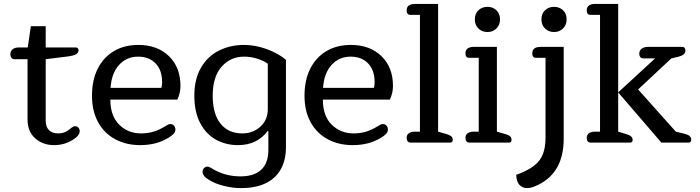

<svg xmlns="http://www.w3.org/2000/svg" viewBox="-20 -730 3582 983"><path d="M121 -118V-427H53Q44 -427 38.5 -434Q33 -441 33 -452Q33 -468 44.5 -477.5Q56 -487 76 -487H122L138 -596H214V-487H368Q374 -487 378 -483.5Q382 -480 382 -473Q382 -460 371 -453Q360 -446 335 -442L215 -427H214V-112Q214 -80 231 -63.5Q248 -47 277 -47Q296 -47 311 -53Q326 -59 341 -72Q355 -84 364 -84Q374 -84 381 -77Q388 -70 388 -58Q388 -48 379.5 -36.5Q371 -25 354 -15Q311 13 257 13Q199 13 160 -22Q121 -57 121 -118Z M451 -240Q451 -320 480.5 -378.5Q510 -437 563.5 -468.5Q617 -500 688 -500Q786 -500 845 -442.5Q904 -385 904 -290Q904 -254 888 -220H545Q545 -136 590.5 -91.5Q636 -47 702 -47Q738 -47 768 -56.5Q798 -66 828 -85Q843 -95 852 -95Q863 -95 870.5 -87Q878 -79 878 -67Q878 -55 869.5 -45.5Q861 -36 843 -25Q782 13 698 13Q626 13 570 -17Q514 -47 482.5 -104Q451 -161 451 -240ZM806 -280Q810 -291 810 -309Q810 -371 776.5 -405.5Q743 -440 687 -440Q628 -440 589.5 -397.5Q551 -355 546 -280Z M1053 193Q1017 172 1017 150Q1017 138 1024.5 130.5Q1032 123 1042 123Q1048 123 1055.5 127Q1063 131 1066 133Q1131 173 1211 173Q1282 173 1318 138.5Q1354 104 1354 38V-59H1350Q1326 -26 1288 -6.5Q1250 13 1198 13Q1137 13 1086.5 -14.5Q1036 -42 1005.5 -99Q975 -156 975 -240Q975 -325 1009 -383.5Q1043 -442 1101 -471Q1159 -500 1229 -500Q1286 -500 1344.5 -479Q1403 -458 1444 -424V24Q1444 123 1385 178Q1326 233 1215 233Q1171 233 1127 222Q1083 211 1053 193ZM1351 -171V-404Q1326 -421 1294 -430.5Q1262 -440 1230 -440Q1160 -440 1114.5 -388.5Q1069 -337 1069 -240Q1069 -147 1109 -97Q1149 -47 1220 -47Q1275 -47 1313 -81.5Q1351 -116 1351 -171Z M1539 -240Q1539 -320 1568.5 -378.5Q1598 -437 1651.5 -468.5Q1705 -500 1776 -500Q1874 -500 1933 -442.5Q1992 -385 1992 -290Q1992 -254 1976 -220H1633Q1633 -136 1678.5 -91.5Q1724 -47 1790 -47Q1826 -47 1856 -56.5Q1886 -66 1916 -85Q1931 -95 1940 -95Q1951 -95 1958.5 -87Q1966 -79 1966 -67Q1966 -55 1957.5 -45.5Q1949 -36 1931 -25Q1870 13 1786 13Q1714 13 1658 -17Q1602 -47 1570.5 -104Q1539 -161 1539 -240ZM1894 -280Q1898 -291 1898 -309Q1898 -371 1864.5 -405.5Q1831 -440 1775 -440Q1716 -440 1677.5 -397.5Q1639 -355 1634 -280Z M2062 -24Q2062 -40 2073.5 -48Q2085 -56 2105 -56H2130V-654H2081Q2062 -654 2062 -677Q2062 -694 2073.5 -702Q2085 -710 2105 -710H2223V-56L2268 -43Q2284 -38 2291 -31.5Q2298 -25 2298 -14Q2298 0 2285 0H2081Q2072 0 2067 -6.5Q2062 -13 2062 -24Z M2411 -631Q2411 -660 2429.5 -677.5Q2448 -695 2476 -695Q2503 -695 2521.5 -677.5Q2540 -660 2540 -631Q2540 -602 2521.5 -584Q2503 -566 2476 -566Q2448 -566 2429.5 -584Q2411 -602 2411 -631ZM2363 -24Q2363 -40 2374.5 -48Q2386 -56 2406 -56H2431V-434H2382Q2363 -434 2363 -457Q2363 -474 2374.5 -482Q2386 -490 2406 -490H2524V-56L2569 -43Q2585 -38 2592 -31.5Q2599 -25 2599 -14Q2599 0 2586 0H2382Q2373 0 2368 -6.5Q2363 -13 2363 -24Z M2752 -631Q2752 -660 2770.5 -677.5Q2789 -695 2817 -695Q2844 -695 2862.5 -677.5Q2881 -660 2881 -631Q2881 -602 2862.5 -584Q2844 -566 2817 -566Q2789 -566 2770.5 -584Q2752 -602 2752 -631ZM2623 165Q2705 136 2739 94.5Q2773 53 2773 -25V-434H2724Q2705 -434 2705 -457Q2705 -490 2748 -490H2866V-19Q2866 152 2736 216Q2717 225 2704.5 229Q2692 233 2678 233Q2655 233 2639.5 216.5Q2624 200 2623 165Z M2984 -24Q2984 -40 2995.5 -48Q3007 -56 3027 -56H3052V-654H3003Q2984 -654 2984 -677Q2984 -694 2995.5 -702Q3007 -710 3027 -710H3145V-56L3188 -43Q3219 -34 3219 -14Q3219 0 3206 0H3003Q2994 0 2989 -6.5Q2984 -13 2984 -24ZM3145 -257 3334 -431H3274Q3264 -431 3258.5 -437.5Q3253 -444 3253 -455Q3253 -472 3265.5 -481Q3278 -490 3299 -490H3473Q3489 -490 3489 -470Q3489 -449 3455 -440L3417 -431L3247 -272L3440 -56L3485 -45Q3519 -37 3519 -15Q3519 0 3505 0H3366Z"/></svg>

Font: Maitree Medium
Style: Regular
Weight: 500
Designer: CadsonDemak Team
Foundry: CadsonDemak
Version: Version 1.000